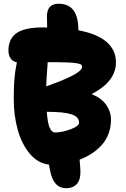

<svg xmlns="http://www.w3.org/2000/svg" viewBox="-20 -828 673 1022"><path d="M333 173.8Q264.6 173.8 247.1 82Q246.1 76.7 243.7 65.2Q241.2 53.7 240.2 47.9Q183.1 42 139.9 -8.3Q96.7 -58.6 75 -135Q53.2 -211.4 53.2 -300.8Q53.2 -365.7 56.6 -407.5Q60.1 -449.2 69.8 -496.1Q48.3 -500.5 36.6 -517.1Q24.9 -533.7 24.9 -559.1Q24.9 -620.6 67.6 -651.4Q110.4 -682.1 210 -682.1Q213.4 -682.1 220.5 -681.6Q227.5 -681.2 231 -681.2Q231 -714.8 230 -732.9Q226.6 -808.1 292 -808.1Q397 -808.1 397 -669.9V-667Q597.2 -628.9 597.2 -495.1Q597.2 -394.5 467.8 -327.1Q520.5 -305.7 545.7 -269.3Q570.8 -232.9 570.8 -191.9Q570.8 -150.9 557.6 -116Q544.4 -81.1 520.8 -55.2Q497.1 -29.3 468 -10.5Q439 8.3 403.8 22Q408.2 71.3 408.2 87.9Q408.2 130.4 388.2 152.1Q368.2 173.8 333 173.8ZM417 -471.2Q417 -479.5 412.4 -483.6Q407.7 -487.8 389.4 -491.2Q371.1 -494.6 334.5 -495.8Q297.9 -497.1 233.9 -497.1Q226.6 -397.9 226.1 -368.2Q258.3 -379.4 288.3 -391.4Q318.4 -403.3 349.1 -417.5Q379.9 -431.6 398.4 -446Q417 -460.4 417 -471.2ZM400.9 -174.8Q400.9 -206.5 359.9 -219.7Q318.8 -232.9 229 -232.9Q233.4 -172.9 244.4 -147.9Q255.4 -123 272.9 -123Q311 -123 356 -139.9Q400.9 -156.7 400.9 -174.8Z"/></svg>

Font: Shantell Sans Bouncy
Style: Regular
Weight: 800
Designer: Stephen Nixon, Anya Danilova, Shantell Martin
Foundry: Arrow Type
Version: Version 1.006;[9816181b4]